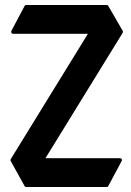

<svg xmlns="http://www.w3.org/2000/svg" viewBox="-20 -753 527 773"><path d="M474 -629Q476 -625 474 -621L163 -116H463Q468 -116 470 -112.5Q472 -109 470 -105L416 -4Q414 0 409 0H86Q81 0 79 -4L23 -105Q21 -108 23 -112L334 -617H33Q28 -617 26 -620.5Q24 -624 26 -629L79 -729Q81 -733 86 -733H409Q414 -733 416 -729Z"/></svg>

Font: RonaldsonGothic
Style: Regular
Weight: 400
Designer: Mr. Robertson for MacKellar, Smiths & Jordan Co. Philadelphia
Foundry: CAT-Fonts Peter Wiegel
Version: Version 1.000